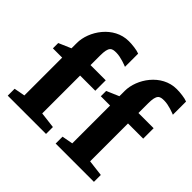

<svg xmlns="http://www.w3.org/2000/svg" viewBox="-192 -1078 1309 1309"><g transform="rotate(45 462.0 -423.5)"><path d="M497.1 0H866.2V-66.4L749 -80.6V-445.8H895.5V-546.4H749V-638.7C749 -724.6 771 -731 814 -731C857.9 -731 913.1 -708 923.3 -704.1V-831.1C899.4 -841.3 852.1 -846.7 818.4 -846.7C673.3 -846.7 576.2 -701.2 576.2 -586.9V-535.6L486.8 -497.1V-445.8H576.2V-81.1L497.1 -66.4ZM35.2 0H404.3V-66.4L287.1 -80.6V-445.8H433.6V-546.4H287.1V-638.7C287.1 -724.6 309.1 -731 352.1 -731C396 -731 451.2 -708 461.4 -704.1V-831.1C437.5 -841.3 390.1 -846.7 356.4 -846.7C211.4 -846.7 114.3 -701.2 114.3 -586.9V-535.6L24.9 -497.1V-445.8H114.3V-81.1L35.2 -66.4Z"/></g></svg>

Font: Merriweather
Style: Heavy
Weight: 900
Designer: Eben Sorkin ( eben@eyebytes.com )
Foundry: Sorkin Type Co.
Version: Version 1.003